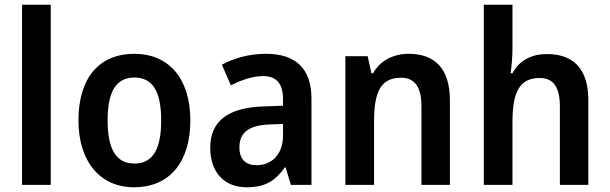

<svg xmlns="http://www.w3.org/2000/svg" viewBox="-20 -780 2572 810"><path d="M194 0V-760H73V0Z M783 -272C783 -453 688 -553 548 -553C395 -553 311 -448 311 -272C311 -99 402 10 545 10C699 10 783 -100 783 -272ZM434 -272C434 -391 468 -453 547 -453C626 -453 660 -391 660 -272C660 -153 626 -90 547 -90C468 -90 434 -154 434 -272Z M1102 -553C1032 -553 967 -535 916 -507L954 -420C1000 -443 1045 -459 1090 -459C1144 -459 1174 -430 1174 -361V-334L1091 -331C942 -326 867 -269 867 -157C867 -53 926 10 1020 10C1099 10 1140 -16 1182 -74H1185L1207 0H1294V-364C1294 -490 1228 -553 1102 -553ZM1117 -255 1174 -257V-209C1174 -128 1126 -83 1062 -83C1019 -83 990 -106 990 -158C990 -217 1024 -251 1117 -255Z M1704 -553C1642 -553 1584 -526 1554 -471H1547L1531 -543H1437V0H1558V-266C1558 -391 1585 -452 1672 -452C1732 -452 1758 -410 1758 -330V0H1878V-357C1878 -491 1814 -553 1704 -553Z M2142 -577V-760H2021V0H2142V-266C2142 -388 2170 -451 2257 -451C2315 -451 2342 -412 2342 -330V0H2462V-357C2462 -490 2399 -552 2287 -552C2224 -552 2171 -526 2142 -471H2134C2138 -496 2142 -537 2142 -577Z"/></svg>

Font: Noto Sans Devanagari UI SemiCondensed SemiBold
Style: Regular
Weight: 600
Width: 4
Designer: Jelle Bosma - Monotype Design Team
Foundry: Monotype Imaging Inc.
Version: Version 2.004